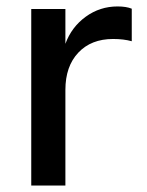

<svg xmlns="http://www.w3.org/2000/svg" viewBox="-20 -576 457 596"><path d="M77 -548H183V-440Q202 -492 246 -524Q290 -556 345 -556Q372 -556 389 -549V-448Q364 -455 331 -455Q263 -455 223 -412.5Q183 -370 183 -297V0H77Z"/></svg>

Font: Application Medium
Style: Regular
Weight: 500
Designer: Wei Huang
Foundry: Wei Huang
Version: Version 0.012